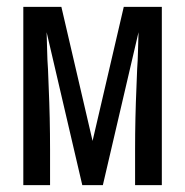

<svg xmlns="http://www.w3.org/2000/svg" viewBox="-20 -540 540 560"><path d="M48 0V-520H159L250 -129L341 -520H452V0H374V-104Q374 -150 375 -195.5Q376 -241 378 -286L380 -338Q382 -365 382.5 -392Q383 -419 384 -446L280 0H220L116 -446Q117 -419 117.5 -392Q118 -365 120 -338L122 -286Q124 -241 125 -195.5Q126 -150 126 -104V0Z"/></svg>

Font: Iosevka Term
Style: Regular
Weight: 400
Monospace: yes
Designer: Belleve Invis
Foundry: Belleve Invis
Version: Version 30.0.1